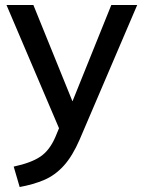

<svg xmlns="http://www.w3.org/2000/svg" viewBox="-20 -524 576 771"><path d="M59 227 35 145Q105 130 142 105Q179 80 202 27L217 -9L6 -504H114L271 -117L427 -504H531L300 36Q271 103 236 141.5Q201 180 157.5 198.5Q114 217 59 227Z"/></svg>

Font: Mulish SemiBold
Style: Regular
Weight: 600
Designer: Vernon Adams
Foundry: Vernon Adams
Version: Version 3.603; ttfautohint (v1.8.3)